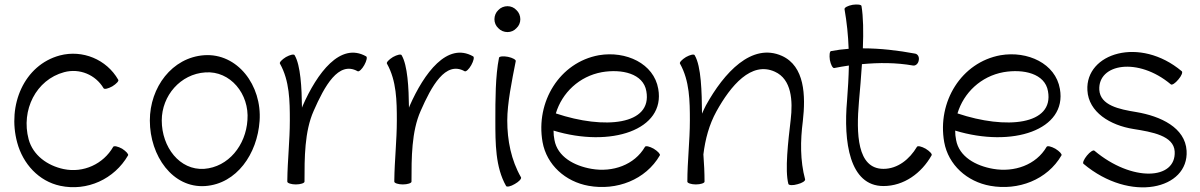

<svg xmlns="http://www.w3.org/2000/svg" viewBox="-20 -793 5239 838"><path d="M496 -445C445 -534 340 -577 241 -551C85 -509 11 -334 55 -171C80 -78 149 -2 243 18C360 43 479 -11 539 -115C542 -120 530 -133 513 -144C495 -154 477 -158 474 -152C431 -77 344 -37 258 -55C187 -70 124 -115 105 -185C71 -312 137 -445 260 -478C327 -496 397 -467 432 -408C435 -402 452 -406 470 -416C488 -427 500 -440 496 -445Z M876 19C1013 9 1103 -121 1113 -265C1124 -421 1016 -562 871 -552C731 -542 634 -412 634 -267C634 -112 734 29 876 19ZM686 -267C686 -376 768 -470 876 -477C985 -485 1069 -383 1060 -269C1053 -159 977 -64 871 -56C764 -49 686 -151 686 -267Z M1309 0C1309 -105 1309 -219 1349 -309C1396 -416 1457 -529 1541 -482C1547 -479 1560 -491 1570 -509C1580 -527 1584 -544 1578 -547C1465 -611 1364 -474 1301 -331C1300 -328 1299 -326 1298 -323C1297 -410 1292 -508 1266 -552C1263 -558 1246 -554 1228 -544C1210 -533 1198 -520 1202 -515C1244 -440 1245 -352 1245 -267C1245 -180 1235 -93 1234 -6C1234 -5 1234 -3 1234 -1V0C1234 6 1251 12 1271 12C1292 12 1309 6 1309 0Z M1776 0C1776 -105 1776 -219 1816 -309C1863 -416 1924 -529 2008 -482C2014 -479 2027 -491 2037 -509C2047 -527 2051 -544 2045 -547C1932 -611 1831 -474 1768 -331C1767 -328 1766 -326 1765 -323C1764 -410 1759 -508 1733 -552C1730 -558 1713 -554 1695 -544C1677 -533 1665 -520 1669 -515C1711 -440 1712 -352 1712 -267C1712 -180 1702 -93 1701 -6C1701 -5 1701 -3 1701 -1V0C1701 6 1718 12 1738 12C1759 12 1776 6 1776 0Z M2251 -709C2251 -724 2245 -739 2234 -749C2224 -760 2210 -766 2195 -766C2180 -766 2165 -760 2155 -749C2144 -739 2138 -724 2138 -709C2138 -694 2144 -680 2155 -670C2165 -659 2180 -653 2195 -653C2210 -653 2224 -659 2234 -670C2245 -680 2251 -694 2251 -709ZM2158 -541C2142 -461 2142 -358 2142 -267C2142 -168 2142 -63 2189 19C2192 24 2209 21 2227 10C2245 0 2257 -13 2254 -19C2211 -94 2194 -180 2194 -267C2194 -342 2214 -440 2231 -526C2233 -532 2217 -541 2197 -545C2177 -549 2159 -547 2158 -541Z M2860 -115C2863 -120 2851 -133 2833 -144C2815 -154 2798 -158 2795 -152C2749 -73 2654 -40 2562 -56C2486 -69 2413 -109 2400 -182C2397 -196 2396 -209 2396 -223C2646 -147 2885 -226 2853 -405C2834 -516 2712 -572 2594 -552C2423 -521 2317 -349 2348 -173C2366 -73 2448 0 2549 18C2671 40 2798 -8 2860 -115ZM2607 -478C2694 -493 2788 -472 2801 -395C2828 -247 2618 -227 2406 -298C2433 -388 2508 -460 2607 -478Z M2948 -515C2990 -440 2991 -352 2991 -267C2991 -178 2980 -89 2980 0C2980 6 2997 12 3017 12C3038 12 3055 6 3055 0C3055 -40 3053 -79 3050 -119C3058 -185 3075 -249 3107 -307C3169 -419 3259 -527 3362 -480C3435 -447 3441 -354 3431 -270C3420 -176 3405 -50 3421 10C3423 16 3441 17 3461 11C3481 6 3495 -3 3494 -10C3472 -92 3473 -179 3484 -264C3497 -377 3492 -504 3393 -549C3261 -608 3140 -476 3061 -333C3055 -321 3049 -309 3044 -297C3043 -391 3041 -503 3012 -552C3009 -558 2992 -554 2974 -544C2956 -533 2944 -520 2948 -515Z M3621 -496C3642 -500 3663 -504 3685 -507C3684 -456 3681 -405 3677 -354C3661 -175 3687 19 3836 19C3925 19 4002 -37 4046 -115C4050 -120 4038 -133 4020 -144C4002 -154 3985 -158 3982 -152C3950 -98 3898 -56 3836 -56C3720 -56 3717 -211 3729 -350C3734 -401 3738 -457 3742 -513C3817 -520 3891 -520 3965 -507C3976 -505 3988 -515 3990 -530C3993 -544 3986 -557 3974 -559C3899 -573 3822 -582 3746 -582C3749 -653 3748 -720 3740 -767C3739 -773 3721 -775 3701 -772C3680 -768 3665 -760 3666 -753C3676 -696 3682 -638 3684 -580C3658 -578 3633 -575 3607 -570C3601 -569 3599 -552 3602 -531C3606 -511 3614 -495 3621 -496Z M4613 -115C4616 -120 4604 -133 4586 -144C4568 -154 4551 -158 4548 -152C4502 -73 4407 -40 4315 -56C4239 -69 4166 -109 4153 -182C4150 -196 4149 -209 4149 -223C4399 -147 4638 -226 4606 -405C4587 -516 4465 -572 4347 -552C4176 -521 4070 -349 4101 -173C4119 -73 4201 0 4302 18C4424 40 4551 -8 4613 -115ZM4360 -478C4447 -493 4541 -472 4554 -395C4581 -247 4371 -227 4159 -298C4186 -388 4261 -460 4360 -478Z M4709 -78C4914 94 5169 33 5159 -135C5153 -236 5046 -286 4939 -304C4865 -316 4782 -333 4778 -401C4772 -515 4947 -545 5090 -425C5095 -420 5110 -430 5123 -446C5137 -462 5143 -478 5138 -482C4955 -636 4717 -561 4726 -399C4731 -303 4826 -246 4927 -230C5008 -217 5103 -201 5107 -132C5114 -7 4920 2 4757 -135C4752 -140 4737 -130 4724 -114C4711 -98 4704 -82 4709 -78Z"/></svg>

Font: Nupuram Light
Style: Regular
Weight: 300
Designer: Santhosh Thottingal (santhosh.thottingal@gmail.com)
Foundry: SMC
Version: Version 1.000